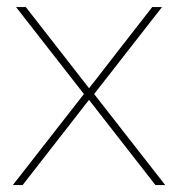

<svg xmlns="http://www.w3.org/2000/svg" viewBox="-20 -536 516 556"><path d="M229.5 -272V-255.4L26.4 -515.6H54.7L158.2 -382.8Q201.2 -327.6 244.1 -272.5H231.4L258.8 -307.1Q288.1 -345.2 317.4 -382.8L420.9 -515.6H449.2L246.1 -255.4V-272L458.5 0H430.2L314.5 -148.4Q272.9 -201.7 231.4 -254.9H244.1Q226.6 -232.4 209 -210Q185.1 -179.2 161.1 -148.4L45.4 0H17.1Z"/></svg>

Font: Intratopia Thin
Style: Regular
Weight: 100
Designer: Rasmus Andersson
Foundry: rsms
Version: Version 3.000;Glyphs 3.2.3 (3260)